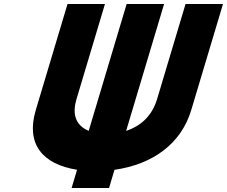

<svg xmlns="http://www.w3.org/2000/svg" viewBox="-20 -845 1140 964"><path d="M1099.6 -825H911.6L768.9 -348C742.2 -258.8 682.3 -210.6 613.2 -187.6L803.9 -825H615.9L425.4 -188.1C369.7 -211.3 337.8 -259.5 364.3 -348L507 -825H319L159.8 -293C108.4 -121 194.1 -20.1 366.9 7.3L339.5 99H527.5L554.8 7.6C744 -19.4 888.8 -120.4 940.4 -293Z"/></svg>

Font: Hussar
Style: BdSuprExtOblThree
Weight: 700
Foundry: Cannot Into Space Fonts
Version: Version 2.00